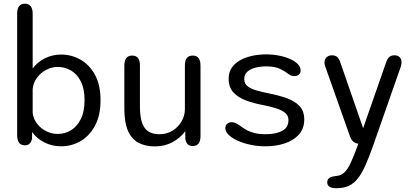

<svg xmlns="http://www.w3.org/2000/svg" viewBox="-20 -782 2243 1040"><path d="M115 5Q73 5 73 -49.5V-708Q73 -762 115 -762Q135.5 -762 146.2 -748.2Q157 -734.5 157 -708V-411Q182 -445.5 222.8 -466Q263.5 -486.5 311.5 -486.5Q367 -486.5 415.5 -459.2Q464 -432 494.2 -377.2Q524.5 -322.5 524.5 -239Q524.5 -156 494.2 -100.5Q464 -45 415.5 -17.2Q367 10.5 311.5 10.5Q262 10.5 220.5 -10.5Q179 -31.5 154 -67L153.5 -30.5Q146 5 115 5ZM157 -170.5Q161 -137.5 181.2 -111.5Q201.5 -85.5 231 -71Q260.5 -56.5 292.5 -56.5Q331.5 -56.5 364.5 -76.5Q397.5 -96.5 417.8 -137.2Q438 -178 438 -239Q438 -301.5 417.8 -341.2Q397.5 -381 364.5 -400.2Q331.5 -419.5 292.5 -419.5Q260.5 -419.5 230.5 -403.8Q200.5 -388 180.5 -361.2Q160.5 -334.5 157 -300Z M696 -481Q738 -481 738 -427V-205.5Q738 -126 762.8 -90.5Q787.5 -55 844 -55Q883.5 -55 914.2 -74Q945 -93 963.2 -124Q981.5 -155 981.5 -191.5V-427Q981.5 -481 1024 -481Q1066 -481 1066 -427V-45Q1066 9 1024 9Q990.5 9 984 -28.5L983.5 -71.5Q957.5 -35.5 915 -12.2Q872.5 11 818.5 11Q766.5 11 729.5 -9Q692.5 -29 673 -74Q653.5 -119 653.5 -193.5V-427Q653.5 -481 696 -481Z M1417.5 10.5Q1376 10.5 1337 2.2Q1298 -6 1267.2 -20Q1236.5 -34 1218.5 -51.5Q1200.5 -69 1200.5 -87Q1200.5 -102.5 1210.2 -111.2Q1220 -120 1236 -120Q1245.5 -120 1254.8 -116Q1264 -112 1276 -104Q1291.5 -92 1310.5 -80.8Q1329.5 -69.5 1355.5 -62.2Q1381.5 -55 1418 -55Q1474 -55 1508.2 -73Q1542.5 -91 1542.5 -132Q1542.5 -156 1524.2 -171Q1506 -186 1474.5 -195.8Q1443 -205.5 1404 -213Q1353.5 -222.5 1311.5 -238.2Q1269.5 -254 1244 -281.8Q1218.5 -309.5 1218.5 -355.5Q1218.5 -391 1236 -416Q1253.5 -441 1282.8 -456.8Q1312 -472.5 1347.8 -480Q1383.5 -487.5 1420 -487.5Q1456.5 -487.5 1490.2 -481Q1524 -474.5 1550.8 -462.8Q1577.5 -451 1593 -435Q1608.5 -419 1608.5 -400.5Q1608.5 -386 1599 -378Q1589.5 -370 1574.5 -370Q1564.5 -370 1556.5 -373.2Q1548.5 -376.5 1538.5 -383.5Q1524.5 -395.5 1496.8 -409Q1469 -422.5 1421 -422.5Q1403 -422.5 1382.5 -419.5Q1362 -416.5 1343.8 -408.8Q1325.5 -401 1314.2 -387.5Q1303 -374 1303 -353.5Q1303 -330 1320.2 -315.8Q1337.5 -301.5 1367 -292.8Q1396.5 -284 1434.5 -276.5Q1486 -266.5 1530.2 -251.2Q1574.5 -236 1601.2 -208.8Q1628 -181.5 1628 -135Q1628 -85.5 1599 -53.2Q1570 -21 1522.2 -5.2Q1474.5 10.5 1417.5 10.5Z M1802 237.5Q1752.5 237.5 1752.5 205.5Q1752.5 189.5 1764.5 181.5Q1776.5 173.5 1803.5 171Q1829 168.5 1847 150.5Q1865 132.5 1881.5 96Q1898 59.5 1919 2L1921 -3.5Q1887.5 -7.5 1875.5 -44L1741.5 -422.5Q1737.5 -434.5 1737.5 -443Q1737.5 -461.5 1749.2 -472Q1761 -482.5 1777.5 -482.5Q1798 -482.5 1808.5 -471.2Q1819 -460 1826 -436.5L1947 -87.5L2068 -434.5Q2075 -457.5 2085.2 -470Q2095.5 -482.5 2117.5 -482.5Q2134 -482.5 2144.5 -472.5Q2155 -462.5 2155 -444.5Q2155 -440 2154.2 -434.5Q2153.5 -429 2151.5 -422.5L2003.5 0Q1981 64.5 1961 110Q1941 155.5 1919.2 183.5Q1897.5 211.5 1869.5 224.5Q1841.5 237.5 1802 237.5Z"/></svg>

Font: Sono
Style: Regular
Weight: 400
Designer: Tyler Finck
Foundry: Tyler Finck
Version: Version 2.112